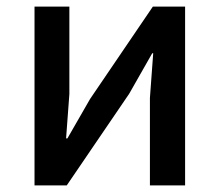

<svg xmlns="http://www.w3.org/2000/svg" viewBox="-20 -564 668 584"><path d="M85 0V-544H191V-278L181 -143H185L254 -263L445 -544H543V0H436V-266L446 -402H443L373 -279L183 0Z"/></svg>

Font: IBM Plex Sans JP Medm
Style: Regular
Weight: 500
Designer: Mike Abbink; Paul van der Laan; Pieter van Rosmalen; Wujin Sim; Yejin Wi; Jinhee Kim; Boomi Park; Yona Kim; Kichan Ma
Foundry: Sandoll Inc.
Version: Version 1.002